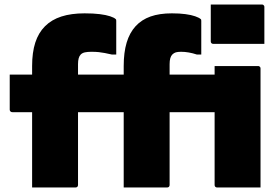

<svg xmlns="http://www.w3.org/2000/svg" viewBox="-20 -829 1240 849"><path d="M325 -11Q325 -6 322 -3Q319 0 314 0Q265 0 217.5 0Q170 0 122 0Q122 -26 122 -53Q122 -80 122 -107Q122 -164 122 -217.5Q122 -271 122 -323.5Q122 -376 122 -429Q122 -482 122 -537Q122 -597 136 -640.5Q150 -684 179 -713Q208 -742 251.5 -756Q295 -770 354 -770Q393 -770 421 -766.5Q449 -763 467 -757Q485 -751 491 -745Q493 -744 493.5 -741.5Q494 -739 494 -737Q494 -698 494 -662.5Q494 -627 494 -588H474Q457 -592 443.5 -594.5Q430 -597 417 -598.5Q404 -600 384 -600Q367 -600 355.5 -597.5Q344 -595 337 -588Q331 -582 328 -571.5Q325 -561 325 -545Q325 -496 325 -433.5Q325 -371 325 -305Q325 -239 325 -179Q325 -119 325 -74.5Q325 -30 325 -11ZM730 -11Q730 -6 727 -3Q724 0 719 0Q670 0 622.5 0Q575 0 527 0Q527 -26 527 -53Q527 -80 527 -107Q527 -164 527 -217.5Q527 -271 527 -323.5Q527 -376 527 -429Q527 -482 527 -537Q527 -597 540 -640.5Q553 -684 579.5 -713Q606 -742 645.5 -756Q685 -770 740 -770Q774 -770 800 -766.5Q826 -763 843 -757Q860 -751 867 -745Q869 -744 869.5 -741.5Q870 -739 870 -737Q870 -698 870 -662.5Q870 -627 870 -588H850Q832 -594 814.5 -597Q797 -600 781 -600Q766 -600 757.5 -597.5Q749 -595 742 -588Q736 -582 733 -571.5Q730 -561 730 -545Q730 -496 730 -433.5Q730 -371 730 -305Q730 -239 730 -179Q730 -119 730 -74.5Q730 -30 730 -11ZM972 -333H35Q31 -333 28.5 -334.5Q26 -336 24.5 -338.5Q23 -341 23 -344Q23 -383 23 -422Q23 -461 23 -499H961Q965 -499 967 -497.5Q969 -496 970.5 -494Q972 -492 972 -488Q972 -450 972 -411Q972 -372 972 -333ZM912 -809Q933 -809 962.5 -809Q992 -809 1025 -809Q1058 -809 1087.5 -809Q1117 -809 1138 -809Q1142 -809 1144 -807.5Q1146 -806 1147.5 -804Q1149 -802 1149 -798V-635Q1128 -635 1098.5 -635Q1069 -635 1036 -635Q1003 -635 973.5 -635Q944 -635 923 -635Q918 -635 915 -638Q912 -641 912 -646ZM929 -537Q943 -537 968.5 -537Q994 -537 1023.5 -537Q1053 -537 1080 -537Q1107 -537 1121 -537Q1125 -537 1127 -535.5Q1129 -534 1130.5 -532Q1132 -530 1132 -526Q1132 -490 1132 -435.5Q1132 -381 1132 -319Q1132 -257 1132 -199Q1132 -141 1132 -98Q1132 -82 1132 -65.5Q1132 -49 1132 -33Q1132 -17 1132 0Q1084 0 1036 0Q988 0 940 0Q935 0 932 -3Q929 -6 929 -11Q929 -28 929 -63Q929 -98 929 -141Q929 -184 929 -226.5Q929 -269 929 -304.5Q929 -340 929 -357Q929 -387 929 -417Q929 -447 929 -477Q929 -507 929 -537Z"/></svg>

Font: Recursive Monospace Black
Style: Regular
Weight: 900
Version: Version 1.047